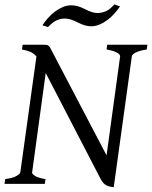

<svg xmlns="http://www.w3.org/2000/svg" viewBox="-20 -813 672 849"><path d="M628.9 -594.2Q596.7 -589.4 580.3 -580.8Q564 -572.3 563 -564L482.9 15.1Q472.7 13.7 464.4 11.7Q456.1 9.8 449.2 5.9Q442.4 2 436.5 -4.6Q430.7 -11.2 424.8 -22L182.1 -490.2L122.1 -50.8Q120.6 -44.9 134.3 -35.6Q147.9 -26.4 181.2 -21L178.2 0H0L2.9 -21Q36.1 -25.4 52.5 -34.7Q68.8 -43.9 69.8 -50.8L141.1 -563.5Q128.4 -578.1 113.3 -584.2Q98.1 -590.3 77.1 -594.2L80.1 -615.2H167Q177.7 -615.2 183.8 -614.7Q189.9 -614.3 194.6 -610.6Q199.2 -606.9 203.4 -599.1Q207.5 -591.3 214.8 -577.1L451.2 -126L511.2 -564Q511.7 -566.9 508.8 -571Q505.9 -575.2 498.8 -579.3Q491.7 -583.5 480 -587.4Q468.3 -591.3 451.2 -594.2L454.1 -615.2H631.8ZM382.8 -696.8Q356 -696.8 323.5 -713.9Q291 -731 267.1 -731Q247.6 -731 230.5 -723.1Q213.4 -715.3 192.4 -693.4L167.5 -701.2Q178.2 -717.3 192.1 -733.2Q206.1 -749 222.7 -761.5Q239.3 -773.9 257.6 -781.7Q275.9 -789.6 294.9 -789.6Q323.2 -789.6 356 -772.5Q388.7 -755.4 410.2 -755.4Q428.7 -755.4 447.3 -762.9Q465.8 -770.5 485.4 -793.5L510.7 -784.7Q500 -768.6 485.8 -752.9Q471.7 -737.3 455.3 -724.9Q439 -712.4 420.4 -704.6Q401.9 -696.8 382.8 -696.8Z"/></svg>

Font: Akkhara
Style: Italic
Weight: 400
Italic angle: -7°
Designer: J. Victor Gaultney
Version: Version 1.00 June 13, 2006, initial release